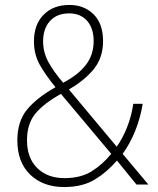

<svg xmlns="http://www.w3.org/2000/svg" viewBox="-20 -745 636 775"><path d="M260 -725Q320 -725 358 -687Q396 -649 396 -579Q396 -512 358.5 -466Q321 -420 258 -384L451 -153Q475 -186 493 -231.5Q511 -277 518 -326H556Q547 -270 526 -217.5Q505 -165 475 -124L579 0H531L452 -97Q413 -51 363 -20.5Q313 10 239 10Q154 10 102 -40Q50 -90 50 -178Q50 -255 89 -302.5Q128 -350 204 -393Q163 -443 140 -484.5Q117 -526 117 -578Q117 -646 156 -685.5Q195 -725 260 -725ZM259 -691Q210 -691 182 -660.5Q154 -630 154 -578Q154 -533 176 -493.5Q198 -454 235 -411Q296 -443 327 -483.5Q358 -524 358 -579Q358 -631 331.5 -661Q305 -691 259 -691ZM226 -366Q156 -327 122.5 -286Q89 -245 89 -179Q89 -107 130.5 -66.5Q172 -26 240 -26Q305 -26 349 -53Q393 -80 429 -124Z"/></svg>

Font: Noto Sans Arabic UI SmCn XLt
Style: Regular
Weight: 200
Width: 4
Designer: Monotype Design Team, Nadine Chahine and Nizar Qandah
Foundry: Monotype Imaging Inc.
Version: Version 2.010; ttfautohint (v1.8.4.7-5d5b)